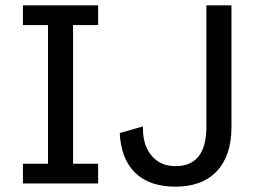

<svg xmlns="http://www.w3.org/2000/svg" viewBox="-20 -688 964 720"><path d="M848 -212Q848 -105 793.5 -46.5Q739 12 638 12Q541 12 487.5 -39.5Q434 -91 429 -189L516 -214V-207Q516 -142 549 -103.5Q582 -65 638 -65Q754 -65 754 -213V-668H848ZM66 0V-74H160V-594H66V-668H348V-594H254V-74H348V0Z"/></svg>

Font: Atkinson Hyperlegible Pro
Style: Regular
Weight: 400
Designer: Elliott Scott, Megan Eiswerth, Linus Boman, Theodore Petrosky, Jacob Perez
Foundry: Braille Institute
Version: Version 1.5.1